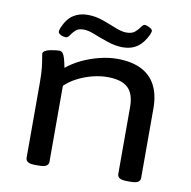

<svg xmlns="http://www.w3.org/2000/svg" viewBox="-79 -779 855 860"><g transform="rotate(10 348.5 -349.5)"><path d="M138 2Q113 2 103 -4.5Q93 -11 93 -23V-365Q93 -407 90 -433.5Q87 -460 84 -475Q81 -490 81 -494Q81 -502 90 -507.5Q99 -513 111.5 -515.5Q124 -518 135.5 -519.5Q147 -521 153 -521Q164 -521 170 -513.5Q176 -506 180.5 -490.5Q185 -475 190 -449Q219 -473 256.5 -491Q294 -509 336 -519.5Q378 -530 416 -530Q481 -530 525 -508.5Q569 -487 591.5 -444.5Q614 -402 614 -339V-23Q614 -11 604 -4.5Q594 2 569 2H555Q530 2 520 -4.5Q510 -11 510 -23V-327Q510 -387 481 -414.5Q452 -442 387 -442Q355 -442 319.5 -433Q284 -424 252 -407.5Q220 -391 197 -369V-23Q197 -11 187 -4.5Q177 2 152 2ZM171 -585Q167 -585 158.5 -587Q150 -589 143.5 -594Q137 -599 137 -605Q137 -609 138.5 -613.5Q140 -618 141 -622Q159 -665 187 -683Q215 -701 252 -701Q288 -701 321.5 -689Q355 -677 384.5 -665Q414 -653 435 -653Q461 -653 474.5 -665Q488 -677 496 -689Q504 -701 512 -701Q519 -701 533 -694Q547 -687 547 -679Q547 -676 545.5 -672Q544 -668 542 -662Q523 -622 496 -603.5Q469 -585 431 -585Q398 -585 362 -597Q326 -609 296 -621Q266 -633 246 -633Q221 -633 208.5 -621Q196 -609 188.5 -597Q181 -585 171 -585Z"/></g></svg>

Font: Asap Expanded Medium
Style: Regular
Weight: 500
Width: 7
Designer: Pablo Cosgaya
Foundry: Omnibus-Type
Version: Version 3.001